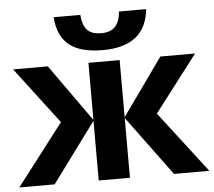

<svg xmlns="http://www.w3.org/2000/svg" viewBox="-54 -830 989 888"><g transform="rotate(-5 441.0 -385.5)"><path d="M218.3 -284.2 19 -546.4H180.2L368.7 -281.2V-546.4H513.7V-281.2L702.6 -546.4H863.8L663.6 -284.7L882.3 0H718.3L513.7 -277.3V0H368.7V-277.3L164.1 0H0ZM226.6 -770.5H350.6Q354.5 -720.7 375.5 -699.2Q396.5 -677.7 440.9 -677.7Q482.9 -677.7 504.6 -700.4Q526.4 -723.1 530.3 -770.5H656.2Q639.6 -599.1 440.4 -599.1Q336.9 -599.1 285.2 -640.6Q233.4 -682.1 226.6 -770.5Z"/></g></svg>

Font: Viking Open Sans
Style: Bold
Weight: 700
Foundry: Ascender Corporation
Version: Version 2.001